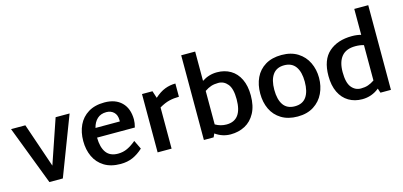

<svg xmlns="http://www.w3.org/2000/svg" viewBox="-70 -1269 3679 1752"><g transform="rotate(-15 1770.0 -392.5)"><path d="M565 -551 352 6H225L12 -551H147L290 -132L433 -551Z M1070 -156 1110 -73Q1062 -29 1011.5 -7Q961 15 897 15Q805 15 743 -23.5Q681 -62 650.5 -127.5Q620 -193 620 -275Q620 -359 651 -424.5Q682 -490 744 -528Q806 -566 897 -566Q1000 -566 1058.5 -508.5Q1117 -451 1118 -347Q1118 -314 1107 -273H750Q751 -181 787 -131.5Q823 -82 898 -82Q946 -82 986.5 -101Q1027 -120 1070 -156ZM759 -362H989V-374Q989 -423 961.5 -449.5Q934 -476 891 -476Q838 -476 805 -445.5Q772 -415 759 -362Z M1568 -440Q1519 -440 1475.5 -429.5Q1432 -419 1381 -389V0H1249V-551H1348L1370 -483Q1420 -528 1468 -546.5Q1516 -565 1568 -565Z M2205 -282Q2205 -183 2169 -116.5Q2133 -50 2072.5 -18Q2012 14 1937 14Q1859 14 1793 -33L1778 0H1686V-800H1818V-523Q1883 -566 1960 -566Q2032 -566 2087.5 -533.5Q2143 -501 2174 -437Q2205 -373 2205 -282ZM2071 -282Q2071 -382 2035.5 -425.5Q2000 -469 1947 -469Q1909 -469 1879.5 -459.5Q1850 -450 1818 -428V-112Q1867 -83 1923 -83Q2071 -83 2071 -282Z M2292 -275Q2292 -359 2323 -424.5Q2354 -490 2416.5 -528Q2479 -566 2570 -566Q2660 -566 2722.5 -526.5Q2785 -487 2816.5 -421Q2848 -355 2848 -277Q2848 -198 2816.5 -131.5Q2785 -65 2722.5 -25Q2660 15 2570 15Q2480 15 2417 -23.5Q2354 -62 2323 -127.5Q2292 -193 2292 -275ZM2713 -276Q2713 -368 2677 -418.5Q2641 -469 2569 -469Q2497 -469 2461 -418.5Q2425 -368 2425 -276Q2425 -183 2460.5 -132.5Q2496 -82 2569 -82Q2642 -82 2677.5 -132.5Q2713 -183 2713 -276Z M3453 -800V0H3354L3340 -42Q3270 15 3180 15Q3108 15 3052.5 -18Q2997 -51 2966 -115Q2935 -179 2935 -270Q2935 -422 3017 -494Q3099 -566 3235 -566Q3283 -566 3321 -555V-800ZM3193 -83Q3231 -83 3260.5 -93Q3290 -103 3321 -124V-458Q3286 -469 3242 -469Q3154 -469 3111.5 -417.5Q3069 -366 3069 -270Q3069 -170 3104 -126.5Q3139 -83 3193 -83Z"/></g></svg>

Font: MartelSansBold
Style: Bold
Weight: 700
Designer: Dan Reynolds and Mathieu Réguer
Foundry: Dan Reynolds and Mathieu Réguer
Version: Version 1.002; ttfautohint (v1.1) -l 5 -r 5 -G 72 -x 0 -D la